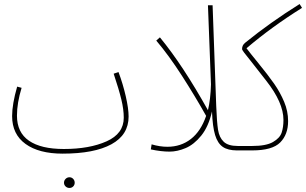

<svg xmlns="http://www.w3.org/2000/svg" viewBox="-20 -740 1516 951"><path d="M617 -163Q617 -72 532 -25.5Q447 21 290 21Q173 21 106.5 -27Q40 -75 40 -165Q40 -224 65 -311L87 -305Q64 -230 64 -167Q64 -84 123.5 -43Q183 -2 296 -2Q423 -2 508 -40Q593 -78 593 -157Q593 -198 581 -247.5Q569 -297 543 -375L567 -383Q589 -324 603 -263Q617 -202 617 -163ZM297 165Q297 154 305 146Q313 138 324 138Q335 138 342.5 146Q350 154 350 165Q350 176 342.5 183.5Q335 191 324 191Q313 191 305 183.5Q297 176 297 165Z M1168 -6Q1168 -2 1164 1.5Q1160 5 1154 5Q1109 5 1083.5 -12.5Q1058 -30 1045.5 -71Q1033 -112 1030 -188Q1013 -113 977 -68.5Q941 -24 899.5 -6.5Q858 11 820 11Q778 11 727 0L731 -25Q772 -13 809 -13Q876 -13 925.5 -51.5Q975 -90 1001 -166Q946 -264 881 -365Q816 -466 754 -539L772 -555Q885 -418 1010 -194Q1023 -249 1025 -322L1010 -714H1033L1051 -215Q1054 -135 1060 -97Q1066 -59 1088 -38Q1110 -17 1157 -17Q1168 -17 1168 -6Z M1255 -433Q1309 -367 1338.5 -324.5Q1368 -282 1387.5 -235.5Q1407 -189 1407 -140Q1407 -74 1368 -34.5Q1329 5 1229 5H1148L1152 -17H1230Q1298 -17 1332 -36.5Q1366 -56 1375 -83Q1384 -110 1384 -146Q1384 -232 1298 -341L1222 -438Q1200 -465 1189.5 -479Q1179 -493 1179 -497Q1179 -516 1194 -528Q1317 -628 1464 -720L1476 -701Q1324 -606 1201 -501Q1219 -477 1255 -433Z"/></svg>

Font: Noto Sans Arabic CondThin
Style: Regular
Weight: 250
Width: 3
Designer: Nadine Chahine
Foundry: Monotype Imaging Inc.
Version: Version 1.001